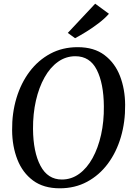

<svg xmlns="http://www.w3.org/2000/svg" viewBox="-20 -1008 716 1038"><path d="M303 10Q215.5 10 158.8 -32Q102 -74 74 -145.5Q46 -217 45.5 -304Q44.5 -396.5 69 -477.8Q93.5 -559 140 -620.8Q186.5 -682.5 252.2 -717.8Q318 -753 400 -753Q488.5 -753 545 -710.2Q601.5 -667.5 628.8 -596.8Q656 -526 656.5 -441.5Q657.5 -349 633.5 -267.2Q609.5 -185.5 563.2 -123.2Q517 -61 451.2 -25.5Q385.5 10 303 10ZM314.5 -37.5Q366 -37.5 408.2 -68.2Q450.5 -99 480.5 -153.5Q510.5 -208 526.5 -279.8Q542.5 -351.5 541.5 -433.5Q540.5 -557 503.2 -630.5Q466 -704 387.5 -704Q336 -704 293.5 -673.8Q251 -643.5 220.8 -589.5Q190.5 -535.5 174.2 -464.2Q158 -393 158.5 -311Q159.5 -186 198.8 -111.8Q238 -37.5 314.5 -37.5ZM346.5 -830 494.5 -988 569 -933.5Q546 -907.5 513.2 -882.5Q480.5 -857.5 446.5 -836.5Q412.5 -815.5 386 -801.5Z"/></svg>

Font: Merriweather Text Regular
Style: Italic
Weight: 400
Italic angle: -7.8°
Designer: Eben Sorkin
Foundry: Eben Sorkin
Version: Version 2.100; ttfautohint (v1.7.19-72a1) -l 8 -r 50 -G 200 